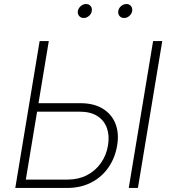

<svg xmlns="http://www.w3.org/2000/svg" viewBox="-20 -931 849 951"><path d="M155.8 -419.9H377.9Q444.8 -419.9 489 -392.8Q533.2 -365.7 551.8 -318.6Q570.3 -271.5 560.5 -211.9Q550.3 -148.9 516.8 -101.1Q483.4 -53.2 431.2 -26.6Q378.9 0 312 0H55.7L176.3 -727.5H221.7L107.9 -41.5H314.9Q368.2 -41.5 410.2 -63Q452.1 -84.5 479.5 -123Q506.8 -161.6 515.1 -211.4Q522.9 -259.3 509.5 -296.9Q496.1 -334.5 462.2 -356.2Q428.2 -377.9 374.5 -377.9H148.9ZM783.7 -727.5 663.1 0H617.7L738.3 -727.5ZM594.7 -841.8Q580.1 -841.8 571.8 -852.1Q563.5 -862.3 565.9 -876.5Q567.9 -890.6 579.8 -900.9Q591.8 -911.1 606.4 -911.1Q620.6 -911.1 628.7 -901.1Q636.7 -891.1 634.8 -876.5Q632.3 -862.3 620.6 -852.1Q608.9 -841.8 594.7 -841.8ZM394.5 -841.8Q380.4 -841.8 371.8 -852.1Q363.3 -862.3 365.7 -876.5Q368.2 -890.6 380.1 -900.9Q392.1 -911.1 406.2 -911.1Q420.4 -911.1 428.7 -901.1Q437 -891.1 434.6 -876.5Q432.6 -862.3 420.7 -852.1Q408.7 -841.8 394.5 -841.8Z"/></svg>

Font: Inter 17pt ExtraLight
Style: Italic
Weight: 250
Italic angle: -9.3988°
Version: Version 4.001;git-66647c0bb